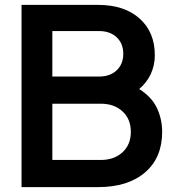

<svg xmlns="http://www.w3.org/2000/svg" viewBox="-20 -765 717 785"><path d="M68 0V-745H381Q488 -745 550.5 -689.5Q613 -634 613 -539Q613 -499 597 -463.5Q581 -428 549 -401Q600 -369 621.5 -323.5Q643 -278 643 -226Q643 -120 573 -60Q503 0 381 0ZM194 -452H385Q430 -452 457 -477.5Q484 -503 484 -545Q484 -587 457 -612.5Q430 -638 385 -638H194ZM194 -111H392Q447 -111 481 -142.5Q515 -174 515 -226Q515 -278 481 -309.5Q447 -341 392 -341H194Z"/></svg>

Font: Plus Jakarta Display Medium
Style: Regular
Weight: 500
Designer: Gumpita Rahayu
Foundry: Tokotype Studio
Version: Version 1.000